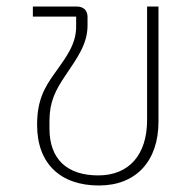

<svg xmlns="http://www.w3.org/2000/svg" viewBox="-20 -558 591 590"><path d="M284 12C399 12 467 -64 467 -184V-538H432V-189C432 -83 377 -19 282 -19C187 -19 132 -68 132 -163V-186C132 -245 150 -280 181 -326C218 -381 249 -423 249 -480V-506C249 -526 237 -538 215 -538H81V-507H214V-476C214 -421 182 -381 151 -337C115 -288 94 -248 94 -174C94 -55 166 12 284 12Z"/></svg>

Font: IBM Plex Thai ExtraLight
Style: Regular
Weight: 200
Designer: Mike Abbink, Paul van der Laan, Pieter van Rosmalen, Ben Mitchell, Mark Frömberg
Foundry: Bold Monday
Version: Version 1.0